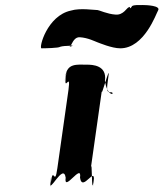

<svg xmlns="http://www.w3.org/2000/svg" viewBox="-20 -770 650 763"><path d="M367 -602C358 -605 330 -620 297 -622C270 -623 265 -587 258 -587C252 -582 270 -587 268 -589C264 -590 259 -588 255 -588C247 -588 227 -587 219 -584C214 -579 157 -578 145 -578C133 -578 167 -708 262 -728C298 -739 354 -730 368 -730C373 -730 407 -714 439 -712C471 -709 485 -741 492 -741C498 -746 496 -737 496 -737C500 -737 503 -743 505 -746C514 -751 530 -750 548 -750C560 -750 621 -748 608 -728C601 -717 554 -578 458 -578C424 -578 373 -600 367 -602ZM326 -513C286 -513 247 -520 240 -467C231 -405 251 -530 242 -468C232 -395 263 -492 252 -412L208 -102C197 -22 192 -117 182 -45C173 17 189 -108 180 -46C172 8 232 -126 241 -64C232 -2 307 -126 298 -64C307 -2 362 -119 352 -46C343 16 360 -107 351 -45C343 10 347 -146 341 -102L385 -412C379 -368 419 -522 411 -468C402 -406 403 -403 425 -403C436 -393 406 -387 397 -449C406 -511 347 -513 326 -513Z"/></svg>

Font: Hussar Przerywany
Style: Obl
Weight: 400
Foundry: Cannot Into Space Fonts
Version: Version 0.982